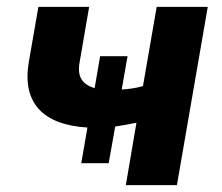

<svg xmlns="http://www.w3.org/2000/svg" viewBox="-20 -540 648 560"><path d="M297 -64 316 -171C335 -174 355 -177 378 -182L347 0H496L586 -520H437L397 -289C377 -283 355 -280 335 -279L352 -376H272L256 -283C219 -294 205 -317 212 -357L240 -520H92L64 -359C44 -241 104 -176 235 -168L217 -64Z"/></svg>

Font: Fixel Display
Style: Bold Italic
Weight: 700
Italic angle: -10°
Designer: AlfaBravo + MacPaw
Foundry: Kyrylo Tkachov, Marchela Mozhyna, Serhii Makarenko, Maria Weinstein, Zakhar Kryvoshyya
Version: Version 1.210;Glyphs 3.2 (3217)